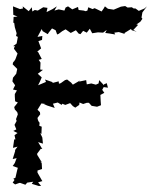

<svg xmlns="http://www.w3.org/2000/svg" viewBox="-20 -610 530 635"><path d="M104 -220 113 -232 112 -239 104 -247 117 -268 130 -266H125L136 -261L161 -253L155 -267L171 -271L184 -263L186 -267L196 -263L212 -269L221 -259L229 -254L242 -263L243 -271L255 -266L267 -270H274L283 -260L301 -257L314 -262L313 -275L312 -296L325 -303L318 -313L323 -322L337 -320L333 -335L324 -331V-328L308 -345L306 -334L297 -330L282 -334L267 -331L265 -345L241 -340L245 -344L221 -330L215 -337L202 -347L195 -345L181 -335L175 -333L174 -341L155 -336L152 -339L129 -347L132 -339L106 -328L112 -340L118 -354L105 -366L122 -379L113 -380L114 -403L108 -412L118 -415L106 -438L103 -439L116 -450L107 -474L119 -478L120 -491L104 -488L118 -514L121 -507L138 -497L141 -502L152 -516L164 -510L169 -496L174 -498L186 -507L197 -513L214 -501L231 -510L240 -499L246 -497L255 -508L267 -502L277 -515L285 -500L304 -503L321 -502L333 -511L328 -501L343 -499L361 -496L358 -502L373 -504L392 -498V-501L413 -514L416 -510L432 -505L421 -511L437 -528L431 -529L444 -538L451 -548L448 -552L451 -569L466 -589L458 -582L439 -574L428 -582H422L416 -586L402 -585L394 -590L380 -588L356 -578L337 -581L327 -589L323 -582L316 -572L293 -583L286 -580L272 -586L269 -575L263 -573L257 -575L240 -577L238 -587L219 -579L205 -589L197 -585L193 -575L174 -579L160 -575L168 -589L154 -580L134 -570L137 -584L123 -586L105 -575L95 -577L87 -572L85 -586L75 -573L55 -589L56 -582L46 -580L23 -589L24 -561L38 -555L25 -554L24 -535L27 -534L29 -520L35 -500L33 -491L39 -488L35 -466L23 -457L29 -458L26 -449L38 -433L31 -414L24 -403V-409L22 -397L37 -382L33 -363L36 -369L23 -353L21 -341L30 -328L23 -314L36 -311L29 -299V-291L30 -275L39 -271L27 -256L29 -248L37 -239L39 -232L33 -216L35 -210L28 -197L34 -182L24 -177L38 -170L28 -163L31 -149H27L23 -121L38 -125L30 -114V-110L22 -84L35 -87L29 -71L22 -61L39 -55L37 -48L31 -22L24 -19L28 -15L22 -6L30 0L44 -5H47L64 1L70 -6L90 -9L85 -2L108 5H116L106 -7L120 -11L104 -39V-46L119 -51L118 -70L113 -76L119 -72L103 -98V-102L115 -118L120 -117L106 -140L122 -135L120 -155L113 -170L117 -167L118 -191L110 -194L111 -204C107 -208 105 -213 104 -220Z"/></svg>

Font: Charger Distortion
Style: 1
Weight: 400
Designer: Jasper
Foundry: Cannot Into Space Fonts
Version: Version 0.98